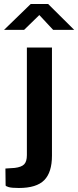

<svg xmlns="http://www.w3.org/2000/svg" viewBox="-69 -767 390 957"><path d="M151.5 131C177.2 105 190 64.3 190 9V-530H65V6C65 27.3 60.5 42.7 51.5 52C42.5 61.3 26.7 67.3 4 70L-42 73L-41 157C-41 159.7 -36 162.5 -26 165.5C-16 168.5 1 170 25 170C83.7 170 125.8 157 151.5 131ZM127 -692 196 -618H301L171 -747H84L-49 -618H51Z"/></svg>

Font: Morrison SemiBold
Style: Regular
Weight: 600
Designer: Pablo Impallari, Rodrigo Fuenzalida (Modified by Dan O. Williams)
Version: Version 0.030; ttfautohint (v1.8.1)